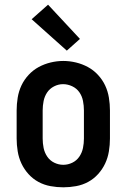

<svg xmlns="http://www.w3.org/2000/svg" viewBox="-20 -791 540 819"><path d="M250 8Q223 8 195.5 3Q168 -2 144 -15Q120 -28 101.5 -48.5Q83 -69 71.5 -93.5Q60 -118 55.5 -145.5Q51 -173 51 -200V-320Q51 -347 55.5 -374.5Q60 -402 71.5 -426.5Q83 -451 102 -471.5Q121 -492 145 -505Q169 -518 196 -524.5Q223 -531 250 -531Q277 -531 304 -524.5Q331 -518 355 -505Q379 -492 398 -471.5Q417 -451 428.5 -426.5Q440 -402 444.5 -374.5Q449 -347 449 -320V-200Q449 -173 444.5 -145.5Q440 -118 428.5 -93.5Q417 -69 398.5 -48.5Q380 -28 356 -15Q332 -2 304.5 3Q277 8 250 8ZM250 -88Q270 -88 288.5 -97Q307 -106 318.5 -123Q330 -140 334 -160Q338 -180 338 -200V-320Q338 -340 334 -360.5Q330 -381 318.5 -397.5Q307 -414 288 -423Q269 -432 249 -432Q229 -432 210.5 -422.5Q192 -413 181 -396.5Q170 -380 166 -360Q162 -340 162 -320V-200Q162 -180 166 -160Q170 -140 181.5 -123Q193 -106 211.5 -97Q230 -88 250 -88ZM265 -575 115 -709 185 -771 321 -625Z"/></svg>

Font: Iosevka Julsh Curly
Style: Bold
Weight: 700
Designer: Belleve Invis
Foundry: Belleve Invis
Version: Version 15.0.2; ttfautohint (v1.8.4)